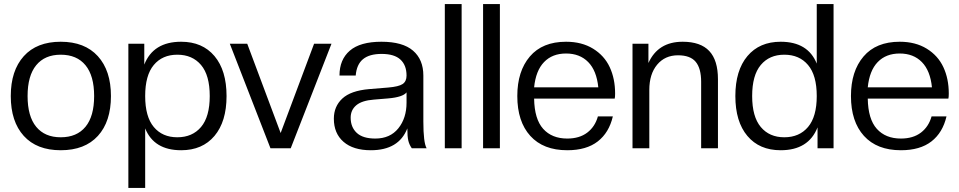

<svg xmlns="http://www.w3.org/2000/svg" viewBox="-20 -732 4737 948"><path d="M279.8 9.8Q161.6 9.8 97.4 -61Q33.2 -131.8 33.2 -257.8Q33.2 -383.3 97.4 -454.6Q161.6 -525.9 279.8 -525.9Q398.4 -525.9 463.1 -454.6Q527.8 -383.3 527.8 -257.8Q527.8 -131.8 463.4 -61Q398.9 9.8 279.8 9.8ZM279.8 -54.2Q359.4 -54.2 402.1 -106Q444.8 -157.7 444.8 -257.8Q444.8 -357.9 402.1 -409.9Q359.4 -461.9 279.8 -461.9Q201.2 -461.9 158.7 -409.9Q116.2 -357.9 116.2 -257.8Q116.2 -157.7 158.7 -106Q201.2 -54.2 279.8 -54.2Z M874.5 9.8Q740.2 9.8 696.8 -98.1V195.8H613.8V-516.1H692.4V-413.1Q736.8 -525.9 874.5 -525.9Q979.5 -525.9 1039.1 -455.1Q1098.6 -384.3 1098.6 -257.8Q1098.6 -131.8 1039.1 -61Q979.5 9.8 874.5 9.8ZM855.5 -54.2Q929.7 -54.2 972.7 -105Q1015.6 -155.8 1015.6 -257.8Q1015.6 -360.4 972.7 -411.1Q929.7 -461.9 855.5 -461.9Q781.7 -461.9 739.3 -411.1Q696.8 -360.4 696.8 -257.8Q696.8 -155.8 739.3 -105Q781.7 -54.2 855.5 -54.2Z M1415.5 0H1315.4L1114.7 -516.1H1200.7L1365.7 -75.2L1530.8 -516.1H1616.7Z M1811 9.8Q1724.1 9.8 1676.3 -31.7Q1628.4 -73.2 1628.4 -146Q1628.4 -206.5 1670.2 -245.4Q1711.9 -284.2 1802.2 -292L1897 -299.8Q1948.7 -304.2 1968 -317.1Q1987.3 -330.1 1987.3 -358.9Q1987.3 -410.2 1957 -438Q1926.8 -465.8 1864.3 -465.8Q1803.7 -465.8 1772.2 -439.7Q1740.7 -413.6 1736.3 -358.9H1656.2Q1656.2 -438 1707.3 -481.9Q1758.3 -525.9 1863.3 -525.9Q1968.3 -525.9 2019.3 -481.9Q2070.3 -438 2070.3 -358.9V-131.8Q2070.3 -28.3 2086.4 0H2013.2Q2001 -17.1 1996.1 -37.4Q1991.2 -57.6 1991.2 -98.1Q1949.2 9.8 1811 9.8ZM1833 -47.9Q1906.2 -47.9 1946.8 -98.4Q1987.3 -148.9 1987.3 -225.1V-275.9Q1969.2 -252.4 1897 -246.1L1826.2 -240.2Q1767.1 -235.8 1739.3 -212.4Q1711.4 -189 1711.4 -150.9Q1711.4 -104 1741.5 -75.9Q1771.5 -47.9 1833 -47.9Z M2259.3 0H2176.3V-711.9H2259.3Z M2448.2 0H2365.2V-711.9H2448.2Z M2780.8 9.8Q2662.6 9.8 2598.4 -61Q2534.2 -131.8 2534.2 -257.8Q2534.2 -380.4 2596.2 -453.1Q2658.2 -525.9 2774.9 -525.9Q2852.5 -525.9 2908.2 -491.7Q2963.9 -457.5 2990.5 -400.4Q3017.1 -343.3 3017.1 -270Q3017.1 -252.9 3015.1 -245.1H2617.2Q2618.7 -144 2661.9 -95.9Q2705.1 -47.9 2780.8 -47.9Q2840.8 -47.9 2879.4 -77.1Q2918 -106.4 2932.1 -157.2H3005.9Q2987.3 -77.1 2931.4 -33.7Q2875.5 9.8 2780.8 9.8ZM2617.2 -300.8H2934.1Q2925.8 -383.3 2884.3 -425.5Q2842.8 -467.8 2774.9 -467.8Q2707 -467.8 2666.3 -425.5Q2625.5 -383.3 2617.2 -300.8Z M3524.9 0H3441.9V-328.1Q3441.9 -394.5 3415 -426.8Q3388.2 -459 3327.6 -459Q3263.2 -459 3224.6 -412.6Q3186 -366.2 3186 -288.1V0H3103V-516.1H3181.6V-420.9Q3229 -525.9 3350.6 -525.9Q3439 -525.9 3481.9 -480.2Q3524.9 -434.6 3524.9 -340.8Z M3834.5 9.8Q3729.5 9.8 3670.2 -60.8Q3610.8 -131.3 3610.8 -257.8Q3610.8 -384.3 3670.4 -455.1Q3730 -525.9 3834.5 -525.9Q3969.2 -525.9 4012.7 -418V-711.9H4095.7V0H4016.6V-103Q3972.2 9.8 3834.5 9.8ZM3852.5 -54.2Q3926.8 -54.2 3969.7 -105Q4012.7 -155.8 4012.7 -257.8Q4012.7 -360.4 3969.7 -411.1Q3926.8 -461.9 3852.5 -461.9Q3778.8 -461.9 3736.3 -411.1Q3693.8 -360.4 3693.8 -257.8Q3693.8 -155.8 3736.3 -105Q3778.8 -54.2 3852.5 -54.2Z M4428.2 9.8Q4310.1 9.8 4245.8 -61Q4181.6 -131.8 4181.6 -257.8Q4181.6 -380.4 4243.7 -453.1Q4305.7 -525.9 4422.4 -525.9Q4500 -525.9 4555.7 -491.7Q4611.3 -457.5 4637.9 -400.4Q4664.6 -343.3 4664.6 -270Q4664.6 -252.9 4662.6 -245.1H4264.6Q4266.1 -144 4309.3 -95.9Q4352.5 -47.9 4428.2 -47.9Q4488.3 -47.9 4526.9 -77.1Q4565.4 -106.4 4579.6 -157.2H4653.3Q4634.8 -77.1 4578.9 -33.7Q4522.9 9.8 4428.2 9.8ZM4264.6 -300.8H4581.5Q4573.2 -383.3 4531.7 -425.5Q4490.2 -467.8 4422.4 -467.8Q4354.5 -467.8 4313.7 -425.5Q4272.9 -383.3 4264.6 -300.8Z"/></svg>

Font: Creato Display
Style: Regular
Weight: 400
Version: Version 1.000